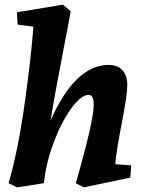

<svg xmlns="http://www.w3.org/2000/svg" viewBox="-20 -790 620 828"><path d="M449 -510Q487 -510 508 -487Q529 -464 529 -422.5Q529 -381 505.5 -261Q482 -141 477 -82L546 -77L542 -24L341 18L307 0Q384 -268 384 -337Q384 -381 363 -381Q329 -381 286 -320.5Q243 -260 211.5 -175.5Q180 -91 172 -20L169 0L54 18L17 0Q58 -141 86.5 -344.5Q115 -548 124 -675L56 -684L53 -737L251 -770L285 -742Q274 -680 254 -578Q215 -377 198 -270Q304 -510 449 -510Z"/></svg>

Font: Andada
Style: Bold Italic
Weight: 700
Italic angle: -8.29999°
Designer: Carolina Giovagnoli
Foundry: Carolina Giovagnoli
Version: Version 1.003